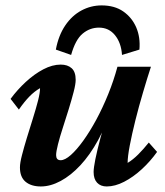

<svg xmlns="http://www.w3.org/2000/svg" viewBox="-20 -672 602 700"><path d="M201.2 -436.5Q226.6 -436.5 241.2 -423.3Q255.9 -410.2 255.9 -380.9Q255.9 -365.2 248.5 -336.9Q241.2 -308.6 230.5 -273.9Q219.7 -239.3 209 -206.1Q198.2 -172.9 191.4 -146Q184.6 -119.1 184.6 -106.4Q184.6 -97.7 188.5 -92.8Q192.4 -87.9 201.2 -87.9Q216.8 -87.9 238.3 -106.9Q259.8 -126 283.7 -159.2Q307.6 -192.4 331.1 -235.8Q354.5 -279.3 374.5 -328.6Q394.5 -377.9 408.2 -428.7H530.3Q516.6 -386.7 501.5 -335.4Q486.3 -284.2 473.6 -233.4Q460.9 -182.6 453.1 -141.6Q445.3 -100.6 445.3 -78.1Q464.8 -89.8 483.9 -108.9Q502.9 -127.9 522.5 -152.3L552.7 -118.2Q528.3 -84 497.1 -55.2Q465.8 -26.4 432.6 -9.3Q399.4 7.8 369.1 7.8Q346.7 7.8 334 -5.9Q321.3 -19.5 321.3 -44.9Q321.3 -59.6 327.6 -91.3Q334 -123 346.7 -170.9Q359.4 -218.8 380.9 -283.2H387.7Q367.2 -214.8 337.4 -160.6Q307.6 -106.4 272.9 -69.3Q238.3 -32.2 201.2 -12.2Q164.1 7.8 128.9 7.8Q93.8 7.8 73.2 -9.3Q52.7 -26.4 52.7 -61.5Q52.7 -78.1 60.1 -106.4Q67.4 -134.8 78.1 -169.9Q88.9 -205.1 100.1 -240.7Q111.3 -276.4 118.7 -305.2Q126 -334 126 -350.6Q105.5 -338.9 86.9 -319.8Q68.4 -300.8 48.8 -272.5L18.6 -311.5Q43 -344.7 74.2 -373.5Q105.5 -402.3 138.2 -419.4Q170.9 -436.5 201.2 -436.5ZM239.3 -471.7 183.6 -491.2Q193.4 -543 217.8 -579.1Q242.2 -615.2 276.9 -633.8Q311.5 -652.3 350.6 -652.3Q397.5 -652.3 429.2 -630.4Q460.9 -608.4 476.6 -572.3Q492.2 -536.1 488.3 -491.2L424.8 -471.7Q421.9 -515.6 399.4 -543.5Q377 -571.3 340.8 -571.3Q307.6 -571.3 281.2 -549.3Q254.9 -527.3 239.3 -471.7Z"/></svg>

Font: Crimson Pro ExtraLight
Style: Bold Italic
Weight: 700
Italic angle: -12°
Version: Version 1.002